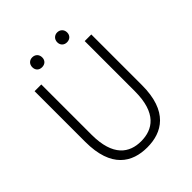

<svg xmlns="http://www.w3.org/2000/svg" viewBox="-244 -1034 1192 1192"><g transform="rotate(-45 352.5 -437.5)"><path d="M352 13C483 13 602 -55 602 -284V-729H544V-288C544 -98 455 -41 352 -41C251 -41 163 -98 163 -288V-729H104V-284C104 -55 221 13 352 13ZM242 -801C268 -801 286 -817 286 -844C286 -870 268 -888 242 -888C217 -888 199 -870 199 -844C199 -817 217 -801 242 -801ZM461 -801C486 -801 505 -817 505 -844C505 -870 486 -888 461 -888C437 -888 418 -870 418 -844C418 -817 437 -801 461 -801Z"/></g></svg>

Font: Noto Sans HK Light
Style: Regular
Weight: 300
Designer: Ryoko NISHIZUKA 西塚涼子 (kana, bopomofo & ideographs); Paul D. Hunt (Latin, Greek & Cyrillic); Sandoll Communications 산돌커뮤니
Foundry: Adobe
Version: Version 2.004;hotconv 1.0.118;makeotfexe 2.5.65603